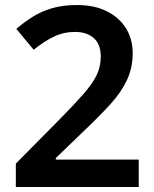

<svg xmlns="http://www.w3.org/2000/svg" viewBox="-20 -744 612 764"><path d="M532 0H43V-93L225 -277Q279 -332 313.5 -371.5Q348 -411 364.5 -445Q381 -479 381 -519Q381 -568 353 -592.5Q325 -617 279 -617Q234 -617 195 -598.5Q156 -580 114 -546L45 -629Q75 -655 109 -676.5Q143 -698 186 -711Q229 -724 286 -724Q355 -724 404.5 -699.5Q454 -675 481 -632Q508 -589 508 -532Q508 -474 485 -425Q462 -376 418.5 -328.5Q375 -281 315 -224L202 -115V-109H532Z"/></svg>

Font: Noto Sans Cham SemiBold
Style: Regular
Weight: 600
Version: Version 2.002